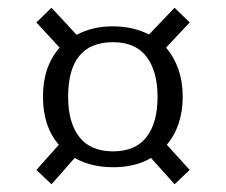

<svg xmlns="http://www.w3.org/2000/svg" viewBox="-20 -544 584 496"><path d="M132 -170Q91 -217 91 -294.5Q91 -372 134 -421L74 -486L113 -524L178 -454Q219 -476 271 -476Q323 -476 365 -455L431 -524L470 -486L409 -421Q452 -370 452 -294.5Q452 -219 411 -170L470 -105L431 -68L370 -136Q330 -112 272.5 -112Q215 -112 173 -136L113 -68L74 -105ZM272 -435Q156 -435 156 -294Q156 -227 185 -190Q214 -153 272 -153Q330 -153 358.5 -190Q387 -227 387 -293.5Q387 -360 358.5 -397.5Q330 -435 272 -435Z"/></svg>

Font: Caladea
Style: Regular
Weight: 400
Designer: Carolina Giovagnoli and Andres Torresi
Foundry: Carolina Giovagnoli and Andres Torresi
Version: Version 1.002